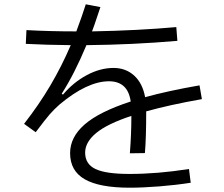

<svg xmlns="http://www.w3.org/2000/svg" viewBox="-20 -836 1040 893"><path d="M859 -50 867 14Q796 25 719.5 31Q643 37 583 37Q443 37 374.5 -2Q306 -41 306 -124Q306 -198 373.5 -257Q441 -316 588 -364Q581 -412 555.5 -435Q530 -458 487 -458Q386 -458 257 -350Q231 -327 211 -304Q191 -281 146 -221L92 -260Q162 -350 214.5 -439Q267 -528 309 -626Q195 -627 100 -632L103 -696Q212 -690 335 -690Q361 -759 379 -816L447 -803Q438 -776 431 -755.5Q424 -735 419 -720Q411 -700 408 -690Q622 -694 800 -710L805 -646Q597 -628 382 -626Q326 -492 267 -400L273 -396Q321 -453 383.5 -486.5Q446 -520 508 -520Q565 -520 604 -484.5Q643 -449 655 -384Q759 -413 908 -439L919 -375Q767 -348 660 -318Q660 -196 654 -124L584 -123Q591 -211 591 -297Q479 -260 427.5 -217.5Q376 -175 376 -126Q376 -73 424 -50Q472 -27 582 -27Q713 -27 859 -50Z"/></svg>

Font: PlemolJP35 Console
Style: Regular
Weight: 400
Version: v2.0.3; ttfautohint (v1.8.4.7-5d5b-dirty) -l 6 -r 45 -G 200 